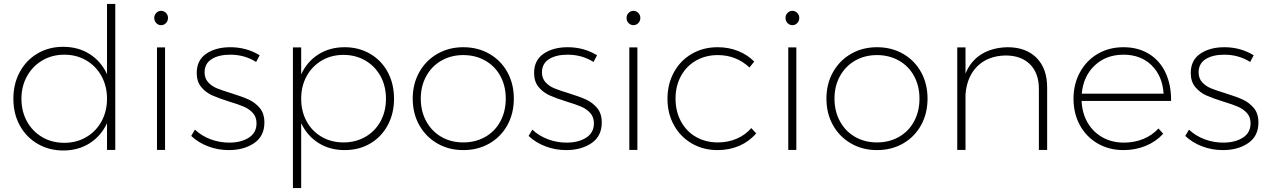

<svg xmlns="http://www.w3.org/2000/svg" viewBox="-20 -762 6453 976"><path d="M566 -742V0H524V-136Q494 -71 436 -34Q378 3 302 3Q229 3 171 -31Q113 -65 80.5 -124.5Q48 -184 48 -260Q48 -336 80.5 -396Q113 -456 170.5 -490Q228 -524 301 -524Q378 -524 436 -487Q494 -450 524 -385V-742ZM307 -36Q369 -36 418.5 -65Q468 -94 496 -145Q524 -196 524 -260Q524 -324 496 -375Q468 -426 418.5 -455Q369 -484 307 -484Q245 -484 195.5 -455Q146 -426 117.5 -375Q89 -324 89 -260Q89 -196 117 -145Q145 -94 194.5 -65Q244 -36 307 -36Z M778 -521H819V0H778ZM834 -671Q834 -655 823.5 -644.5Q813 -634 799 -634Q785 -634 774.5 -644.5Q764 -655 764 -671Q764 -686 774.5 -696.5Q785 -707 799 -707Q813 -707 823.5 -696.5Q834 -686 834 -671Z M1150 -484Q1092 -484 1056 -461.5Q1020 -439 1020 -394Q1020 -364 1038 -344Q1056 -324 1083 -313Q1110 -302 1156 -288Q1211 -271 1244 -256Q1277 -241 1300.5 -213Q1324 -185 1324 -139Q1324 -70 1272 -34.5Q1220 1 1143 1Q1088 1 1038 -18Q988 -37 952 -71L971 -103Q1005 -71 1050.5 -54Q1096 -37 1145 -37Q1205 -37 1244.5 -62Q1284 -87 1284 -135Q1284 -167 1265.5 -187.5Q1247 -208 1219 -220Q1191 -232 1144 -246Q1090 -263 1058 -277.5Q1026 -292 1003 -319.5Q980 -347 980 -391Q980 -456 1028.5 -489Q1077 -522 1151 -522Q1233 -522 1300 -481L1282 -447Q1224 -484 1150 -484Z M1983 -260Q1983 -185 1951 -125.5Q1919 -66 1862 -32.5Q1805 1 1732 1Q1656 1 1598.5 -35.5Q1541 -72 1511 -136V194H1469V-521H1511V-384Q1541 -449 1598.5 -485.5Q1656 -522 1732 -522Q1804 -522 1861.5 -488.5Q1919 -455 1951 -395.5Q1983 -336 1983 -260ZM1726 -38Q1788 -38 1837.5 -66.5Q1887 -95 1914.5 -145.5Q1942 -196 1942 -260Q1942 -324 1914.5 -374.5Q1887 -425 1837.5 -454Q1788 -483 1726 -483Q1664 -483 1615 -454Q1566 -425 1538.5 -374.5Q1511 -324 1511 -260Q1511 -196 1538.5 -145.5Q1566 -95 1615 -66.5Q1664 -38 1726 -38Z M2592 -261Q2592 -185 2559 -125.5Q2526 -66 2467.5 -32.5Q2409 1 2335 1Q2262 1 2203.5 -32.5Q2145 -66 2111.5 -125.5Q2078 -185 2078 -261Q2078 -336 2111.5 -395.5Q2145 -455 2203.5 -488.5Q2262 -522 2335 -522Q2409 -522 2467.5 -488.5Q2526 -455 2559 -395.5Q2592 -336 2592 -261ZM2119 -261Q2119 -196 2147 -145Q2175 -94 2224 -66Q2273 -38 2335 -38Q2397 -38 2446.5 -66Q2496 -94 2523.5 -145Q2551 -196 2551 -261Q2551 -325 2523.5 -375.5Q2496 -426 2446.5 -454Q2397 -482 2335 -482Q2273 -482 2224 -454Q2175 -426 2147 -375.5Q2119 -325 2119 -261Z M2865 -484Q2807 -484 2771 -461.5Q2735 -439 2735 -394Q2735 -364 2753 -344Q2771 -324 2798 -313Q2825 -302 2871 -288Q2926 -271 2959 -256Q2992 -241 3015.5 -213Q3039 -185 3039 -139Q3039 -70 2987 -34.5Q2935 1 2858 1Q2803 1 2753 -18Q2703 -37 2667 -71L2686 -103Q2720 -71 2765.5 -54Q2811 -37 2860 -37Q2920 -37 2959.5 -62Q2999 -87 2999 -135Q2999 -167 2980.5 -187.5Q2962 -208 2934 -220Q2906 -232 2859 -246Q2805 -263 2773 -277.5Q2741 -292 2718 -319.5Q2695 -347 2695 -391Q2695 -456 2743.5 -489Q2792 -522 2866 -522Q2948 -522 3015 -481L2997 -447Q2939 -484 2865 -484Z M3179 -521H3220V0H3179ZM3235 -671Q3235 -655 3224.5 -644.5Q3214 -634 3200 -634Q3186 -634 3175.5 -644.5Q3165 -655 3165 -671Q3165 -686 3175.5 -696.5Q3186 -707 3200 -707Q3214 -707 3224.5 -696.5Q3235 -686 3235 -671Z M3629 -482Q3567 -482 3518 -454Q3469 -426 3441.5 -375.5Q3414 -325 3414 -261Q3414 -196 3441.5 -145Q3469 -94 3518 -66Q3567 -38 3629 -38Q3681 -38 3725 -57Q3769 -76 3799 -111L3824 -84Q3789 -43 3738.5 -21Q3688 1 3628 1Q3555 1 3497 -32.5Q3439 -66 3406 -125.5Q3373 -185 3373 -260Q3373 -335 3406 -395Q3439 -455 3497 -488.5Q3555 -522 3628 -522Q3684 -522 3731.5 -503Q3779 -484 3814 -449L3790 -419Q3722 -482 3629 -482Z M3987 -521H4028V0H3987ZM4043 -671Q4043 -655 4032.5 -644.5Q4022 -634 4008 -634Q3994 -634 3983.5 -644.5Q3973 -655 3973 -671Q3973 -686 3983.5 -696.5Q3994 -707 4008 -707Q4022 -707 4032.5 -696.5Q4043 -686 4043 -671Z M4695 -261Q4695 -185 4662 -125.5Q4629 -66 4570.5 -32.5Q4512 1 4438 1Q4365 1 4306.5 -32.5Q4248 -66 4214.5 -125.5Q4181 -185 4181 -261Q4181 -336 4214.5 -395.5Q4248 -455 4306.5 -488.5Q4365 -522 4438 -522Q4512 -522 4570.5 -488.5Q4629 -455 4662 -395.5Q4695 -336 4695 -261ZM4222 -261Q4222 -196 4250 -145Q4278 -94 4327 -66Q4376 -38 4438 -38Q4500 -38 4549.5 -66Q4599 -94 4626.5 -145Q4654 -196 4654 -261Q4654 -325 4626.5 -375.5Q4599 -426 4549.5 -454Q4500 -482 4438 -482Q4376 -482 4327 -454Q4278 -426 4250 -375.5Q4222 -325 4222 -261Z M5303 -318V0H5261V-310Q5261 -390 5216 -435Q5171 -480 5091 -480Q5002 -478 4948.5 -425.5Q4895 -373 4888 -282V0H4846V-521H4888V-388Q4914 -452 4968.5 -486Q5023 -520 5101 -522Q5196 -522 5249.5 -467.5Q5303 -413 5303 -318Z M5933 -249H5478Q5481 -186 5509 -138Q5537 -90 5585 -63.5Q5633 -37 5693 -37Q5746 -37 5791.5 -55.5Q5837 -74 5869 -109L5893 -82Q5856 -42 5804 -20.5Q5752 1 5691 1Q5618 1 5560 -32.5Q5502 -66 5469.5 -125.5Q5437 -185 5437 -260Q5437 -335 5470 -395Q5503 -455 5560.5 -488.5Q5618 -522 5691 -522Q5766 -522 5821.5 -487.5Q5877 -453 5905.5 -391Q5934 -329 5933 -249ZM5895 -286Q5889 -376 5834 -430Q5779 -484 5691 -484Q5603 -484 5545 -429.5Q5487 -375 5479 -286Z M6203 -484Q6145 -484 6109 -461.5Q6073 -439 6073 -394Q6073 -364 6091 -344Q6109 -324 6136 -313Q6163 -302 6209 -288Q6264 -271 6297 -256Q6330 -241 6353.5 -213Q6377 -185 6377 -139Q6377 -70 6325 -34.5Q6273 1 6196 1Q6141 1 6091 -18Q6041 -37 6005 -71L6024 -103Q6058 -71 6103.5 -54Q6149 -37 6198 -37Q6258 -37 6297.5 -62Q6337 -87 6337 -135Q6337 -167 6318.5 -187.5Q6300 -208 6272 -220Q6244 -232 6197 -246Q6143 -263 6111 -277.5Q6079 -292 6056 -319.5Q6033 -347 6033 -391Q6033 -456 6081.5 -489Q6130 -522 6204 -522Q6286 -522 6353 -481L6335 -447Q6277 -484 6203 -484Z"/></svg>

Font: Argentum Sans ExtraLight
Style: Regular
Weight: 275
Designer: Julieta Ulanovsky (Modified by Cristiano Sobral)
Foundry: Julieta Ulanovsky
Version: Version 1.000; ttfautohint (v1.5.65-e2d9)